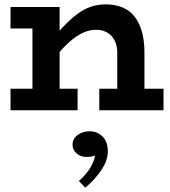

<svg xmlns="http://www.w3.org/2000/svg" viewBox="-20 -503 775 876"><path d="M515 0V-262Q515 -286 508.5 -305Q502 -324 489.5 -338Q477 -352 459 -359.5Q441 -367 417 -367Q391 -367 365.5 -356.5Q340 -346 313.5 -325.5Q287 -305 261 -276Q235 -247 207 -209V-308Q240 -351 271 -383.5Q302 -416 332 -438.5Q362 -461 394 -472Q426 -483 462 -483Q505 -483 538 -469.5Q571 -456 593 -428.5Q615 -401 627 -360Q639 -319 639 -264V0ZM28 0V-98H334V0ZM128 0V-471H252V0ZM28 -373V-471H224V-373ZM433 0V-98H726V0ZM472 188Q472 229 442 273.5Q412 318 369 353L340 323Q376 291 394 259Q412 227 413 206Q404 210 395 211.5Q386 213 375 213Q348 213 329.5 197Q311 181 311 157Q311 130 334 113Q357 96 388 96Q424 96 448 120Q472 144 472 188Z"/></svg>

Font: BioRhyme ExtraBold
Style: Bold
Weight: 700
Version: Version 1.600;gftools[0.9.33]